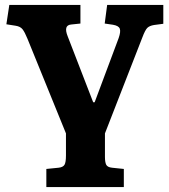

<svg xmlns="http://www.w3.org/2000/svg" viewBox="-20 -544 689 783"><path d="M169 219V145L219 140Q237 138 243 128Q249 118 249 90V0L92 -386Q81 -413 72 -424.5Q63 -436 44 -439L6 -445L18 -524H308V-448L270 -444Q238 -441 256 -396L360 -127H366L464 -389Q473 -415 468.5 -427Q464 -439 441 -443L407 -448L417 -524H646V-447L608 -442Q590 -439 581 -430.5Q572 -422 560 -390L408 0V96Q408 117 413 127.5Q418 138 437 140L485 145V219Z"/></svg>

Font: Literata 7pt
Style: Bold
Weight: 700
Designer: Latin by Veronika Burian and Jose Scaglione. Greek by Irene Vlachou. Cyrillic by Vera Evstafieva.
Foundry: TypeTogether
Version: Version 3.002